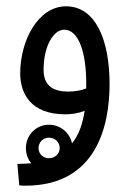

<svg xmlns="http://www.w3.org/2000/svg" viewBox="-20 -357 402 608"><path d="M60 231C286 231 327 41 327 -91C327 -230 283 -337 189 -337C101 -337 44 -229 44 -125C44 -60 78 5 187 5C206 5 228 2 248 -6C242 33 231 69 208 97C201 63 171 38 135 38C94 38 62 71 62 112C62 130 68 147 79 160C65 161 51 162 35 162L41 230C50 231 56 231 60 231ZM118 -136C118 -212 150 -263 183 -263C232 -263 253 -183 253 -95C253 -89 253 -83 253 -77C236 -70 215 -67 196 -67C153 -67 118 -82 118 -136ZM135 144C116 144 102 130 102 112C102 94 116 79 135 79C154 79 169 93 169 112C169 130 154 144 135 144Z"/></svg>

Font: Noto Sans Arabic UI XCn
Style: Regular
Weight: 400
Width: 2
Designer: Monotype Design Team, Nadine Chahine and Nizar Qandah
Foundry: Monotype Imaging Inc.
Version: Version 2.010